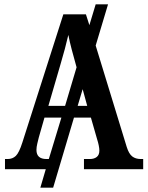

<svg xmlns="http://www.w3.org/2000/svg" viewBox="-20 -780 680 885"><path d="M3 0V-47H15Q38 -47 53 -61.5Q68 -76 83 -123L272 -714H376L392 -664L421 -760H478L421 -570L564 -103Q574 -71 589.5 -59Q605 -47 629 -47H640V0H367V-47H394Q414 -47 426 -56.5Q438 -66 438 -86Q438 -96 435 -110.5Q432 -125 428 -137L399 -238H321L225 85H166L191 0ZM203 -292H280L333 -470L331 -477Q320 -516 310.5 -552Q301 -588 295 -619Q281 -558 259 -484ZM382 -292 361 -369 338 -292ZM194 -47H205L263 -238H185L159 -147Q156 -135 152 -118.5Q148 -102 148 -89Q148 -47 194 -47Z"/></svg>

Font: Noto Serif Condensed SemiBold
Style: Regular
Weight: 600
Width: 3
Designer: Monotype Design Team
Foundry: Monotype Imaging Inc.
Version: Version 2.013